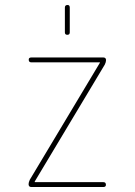

<svg xmlns="http://www.w3.org/2000/svg" viewBox="-20 -750 540 770"><path d="M240.2 -620.1V-719.7Q240.2 -729.5 250 -730Q259.8 -730.5 259.8 -719.7V-620.1Q259.8 -610.4 250 -610.4Q240.2 -610.4 240.2 -620.1ZM99.6 -29.3 379.9 -497.1Q379.9 -498 380.4 -498Q380.9 -498 380.9 -499Q380.9 -500 379.9 -500H105.5Q95.7 -500 95.2 -509.8Q94.7 -519.5 105.5 -519.5H394.5Q404.3 -519.5 405.3 -509.8Q405.3 -501 400.4 -491.2L120.1 -23.4Q120.1 -22.5 119.6 -22.5Q119.1 -22.5 119.1 -21Q119.1 -19.5 120.1 -19.5H394.5Q404.3 -19.5 404.8 -9.8Q405.3 0 394.5 0H105.5Q95.7 0 94.7 -9.8Q94.7 -19.5 99.6 -29.3Z"/></svg>

Font: Rounded Mgen+ 1m thin
Style: Regular
Weight: 100
Designer: [Source Han Sans]
Ryoko NISHIZUKA  (kana & ideographs); Paul D. Hunt (Latin, Greek & Cyrillic); Wenlong ZHANG  (bopomofo
Version: Version 1.059.20150602